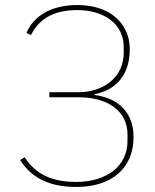

<svg xmlns="http://www.w3.org/2000/svg" viewBox="-20 -730 615 762"><path d="M283 12C182 12 107 -20 60 -95L78 -106C122 -37 188 -8 283 -8C343 -8 394 -24 430 -52C465 -80 486 -121 486 -169V-197C486 -286 412 -344 292 -344H176V-364H290C343 -364 389 -380 421 -408C453 -436 471 -474 471 -521V-545C471 -588 452 -625 420 -650C388 -675 342 -690 287 -690C188 -690 134 -652 103 -591L85 -599C113 -666 182 -710 287 -710C350 -710 402 -693 438 -662C474 -631 495 -588 495 -535C495 -430 438 -372 355 -356V-353C450 -341 510 -283 510 -186C510 -62 423 12 283 12Z"/></svg>

Font: Plexus Sans Thin
Style: Regular
Weight: 250
Version: Version 2.001;PS 002.001;hotconv 1.0.70;makeotf.lib2.5.58329